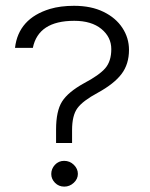

<svg xmlns="http://www.w3.org/2000/svg" viewBox="-20 -648 529 678"><path d="M234.5 -143H178V-190.5Q178 -256 199.2 -289.5Q220.5 -323 276.5 -354Q330.5 -382.5 351.8 -407.2Q373 -432 373 -474.5Q373 -517 338 -545.8Q303 -574.5 242 -574.5Q115.5 -574.5 96 -479H33Q45 -582.5 156.5 -616.5Q193.5 -627.5 241.5 -627.5Q302 -627.5 345.5 -606.2Q389 -585 412.2 -549.5Q435.5 -514 435.5 -472Q435.5 -421.5 409.2 -386.8Q383 -352 324.5 -320Q272.5 -292 253.5 -266.2Q234.5 -240.5 234.5 -188.5ZM207 11Q187.5 11 174.2 -2.5Q161 -16 161 -33.5Q161 -52 174 -66Q187 -80 206.5 -80Q226.5 -80 240.8 -66Q255 -52 255 -34Q255 -16 240.5 -2.5Q226 11 207 11Z"/></svg>

Font: Betina Sans Light
Style: Regular
Weight: 300
Designer: Jonathan Pinhorn (font) & Cristiano Sobral (main changes)
Version: Version 2.001;October 6, 2020;FontCreator 13.0.0.2681 64-bit